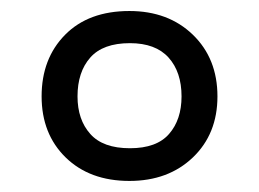

<svg xmlns="http://www.w3.org/2000/svg" viewBox="-20 -744 468 347"><path d="M213.9 -417Q142.1 -417 98.6 -459.5Q55.2 -502 55.2 -569.8Q55.2 -638.2 97.7 -681.2Q140.1 -724.1 213.9 -724.1Q284.2 -724.1 328.6 -681.2Q373 -638.2 373 -569.8Q373 -502 328.6 -459.5Q284.2 -417 213.9 -417ZM214.8 -476.1Q263.2 -476.1 285.6 -502Q308.1 -527.8 308.1 -569.8Q308.1 -613.8 284.7 -639.9Q261.2 -666 214.8 -666Q166 -666 143.1 -639.9Q120.1 -613.8 120.1 -569.8Q120.1 -527.8 143.1 -502Q166 -476.1 214.8 -476.1Z"/></svg>

Font: Defago Noto Sans
Style: Regular
Weight: 400
Designer: John M. Durdin
Foundry: Lao IT Dev Co., Ltd.
Version: Version 1.000 2007 initial release